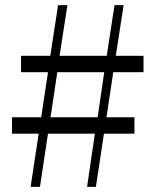

<svg xmlns="http://www.w3.org/2000/svg" viewBox="-20 -724 602 744"><path d="M358.4 -269.5 383.8 -444.3H202.1L175.8 -269.5ZM536.1 -444.3H418.9L392.6 -269.5H501V-206.1H382.8L351.6 0H317.4L347.7 -206.1H166L134.8 0H98.6L129.9 -206.1H26.4V-269.5H139.6L166 -444.3H61.5V-507.8H174.8L205.1 -704.1H241.2L210.9 -507.8H393.6L423.8 -704.1H459L428.7 -507.8H536.1Z"/></svg>

Font: Bpmf Zihi Serif Light
Style: Light
Weight: 300
Foundry: But Ko
Version: Version 1.320